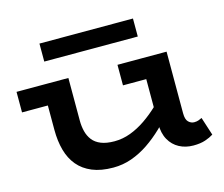

<svg xmlns="http://www.w3.org/2000/svg" viewBox="-98 -803 1107 948"><g transform="rotate(-15 456.0 -329.0)"><path d="M371 14Q308 14 263.5 -4.5Q219 -23 191 -56.5Q163 -90 150 -137Q137 -184 137 -241V-471H270V-253Q270 -224 276.5 -198Q283 -172 298.5 -152Q314 -132 341.5 -121Q369 -110 410 -110Q452 -110 492 -125Q532 -140 570 -166Q608 -192 642.5 -225Q677 -258 707 -293V-190Q670 -148 631.5 -111Q593 -74 551.5 -46Q510 -18 465 -2Q420 14 371 14ZM5 -366V-471H246V-366ZM781 11Q741 11 709 -6Q677 -23 658.5 -56Q640 -89 640 -138V-471H772V-156Q772 -124 785 -111.5Q798 -99 814 -99Q827 -99 836.5 -102.5Q846 -106 854 -110L884 -17Q867 -6 842 2.5Q817 11 781 11ZM521 -366V-471H755V-366ZM654 -672V-580H176V-672Z"/></g></svg>

Font: BioRhyme SemiExpanded
Style: Bold
Weight: 700
Width: 6
Designer: Aoife Mooney
Foundry: Aoife Mooney Type
Version: Version 1.600;gftools[0.9.33]